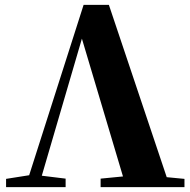

<svg xmlns="http://www.w3.org/2000/svg" viewBox="-20 -770 782 790"><path d="M739 -34V0H394V-35L486 -44L317 -611L152 -47L250 -35V0H5V-34L100 -49L324 -750H428L666 -41Z"/></svg>

Font: Source Han Serif SC Heavy
Style: Regular
Weight: 900
Designer: Ryoko NISHIZUKA  (kana & ideographs); Frank Grießhammer (Latin, Greek & Cyrillic); Wenlong ZHANG  (bopomofo); Sandoll Co
Foundry: Adobe Systems Incorporated
Version: Version 1.001 October 20, 2017